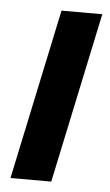

<svg xmlns="http://www.w3.org/2000/svg" viewBox="-43 -541 329 572"><g transform="rotate(5 121.0 -255.0)"><path d="M10 0 118 -510H240L132 0Z"/></g></svg>

Font: Saira SemiCondensed SemiBold
Style: Italic
Weight: 600
Width: 4
Italic angle: -12°
Designer: Hector Gatti with collaboration of the Omnibus-Type team
Foundry: Omnibus-Type
Version: Version 1.101